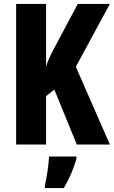

<svg xmlns="http://www.w3.org/2000/svg" viewBox="-20 -734 578 975"><path d="M538 0 365 -395 538 -714H375L254 -487C235 -451 220 -420 214 -394V-714H62V0H214V-246L256 -279L370 0ZM368 72V61H229C228 101 216 173 208 208V221H304C331 176 354 124 368 72Z"/></svg>

Font: Noto Sans Khmer UI ExtraCondensed ExtraBold
Style: Regular
Weight: 800
Width: 2
Designer: Danh Hong and the Monotype Design Team
Foundry: Monotype Imaging Inc.
Version: Version 2.002